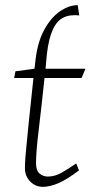

<svg xmlns="http://www.w3.org/2000/svg" viewBox="-20 -717 357 746"><path d="M159 -473 157 -450H312L297 -414H153Q140 -291 130 -208.5Q120 -126 120 -83Q120 -55 133.5 -43Q147 -31 166 -31Q193 -31 219.5 -46Q246 -61 276 -82L287 -55Q241 -20 207.5 -5.5Q174 9 146 9Q127 9 111.5 -0.5Q96 -10 86.5 -26Q77 -42 77 -61Q77 -64 77 -67.5Q77 -71 77.5 -86Q78 -101 81.5 -137Q85 -173 91.5 -239.5Q98 -306 110 -414H35L40 -440L114 -450L118 -484Q126 -554 152 -601.5Q178 -649 213 -673Q248 -697 282 -697L288 -657Q283 -658 277.5 -658Q272 -658 269 -658Q236 -658 213.5 -640.5Q191 -623 177.5 -582.5Q164 -542 159 -473Z"/></svg>

Font: Ancizar Sans Thin
Style: Italic
Weight: 100
Italic angle: -4°
Designer: Cesar Puertas, Viviana Monsalve, Julian Moncada, Julian Prieto, Jose Castro, Mariel Hernandez, Felipe Aragon, Sara Alarc
Version: Version 8.100